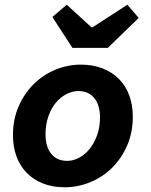

<svg xmlns="http://www.w3.org/2000/svg" viewBox="-20 -782 640 814"><path d="M254 12Q203 12 162.5 -4Q122 -20 93.5 -49Q65 -78 50 -118.5Q35 -159 35 -209Q35 -276 59 -331Q83 -386 123 -425.5Q163 -465 215 -486.5Q267 -508 323 -508Q374 -508 415 -492Q456 -476 484.5 -447Q513 -418 528 -377.5Q543 -337 543 -287Q543 -220 519 -165Q495 -110 455 -70.5Q415 -31 362.5 -9.5Q310 12 254 12ZM264 -100Q291 -100 316 -113.5Q341 -127 360.5 -151.5Q380 -176 392 -209.5Q404 -243 404 -283Q404 -337 379.5 -366.5Q355 -396 313 -396Q286 -396 260.5 -382.5Q235 -369 215.5 -345Q196 -321 184.5 -287Q173 -253 173 -213Q173 -159 197.5 -129.5Q222 -100 264 -100ZM287 -579 202 -710 263 -762 368 -666H372L520 -762L568 -706L437 -579Z"/></svg>

Font: Source Code Pro
Style: Bold Italic
Weight: 700
Italic angle: -11°
Monospace: yes
Designer: Paul D. Hunt, Teo Tuominen
Foundry: Adobe Systems Incorporated
Version: Version 1.050;PS 1.000;hotconv 16.6.51;makeotf.lib2.5.65220